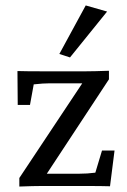

<svg xmlns="http://www.w3.org/2000/svg" viewBox="-20 -681 464 703"><path d="M236.3 -470.7 197.3 -483.4 293.9 -661.1 372.1 -638.7ZM378.9 -421.9V-390.6L151.4 -44.9H268.6Q300.3 -44.9 329.1 -48.8L353.5 -129.9H399.4L382.8 1Q350.6 0 293.9 0H132.8Q103.5 0 50.8 2V-29.3L281.2 -376H163.1Q138.7 -376 103.5 -372.1L89.8 -296.9H44.9L43.9 -420.9Q76.2 -419.9 130.9 -419.9H294.9Q322.3 -419.9 378.9 -421.9Z"/></svg>

Font: Crimson Pro
Style: Regular
Weight: 400
Designer: Jacques Le Bailly
Foundry: Baron von Fonthausen
Version: Version 1.003